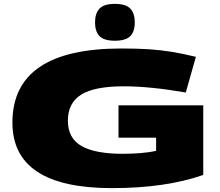

<svg xmlns="http://www.w3.org/2000/svg" viewBox="-20 -960 1132 990"><path d="M44 -328Q44 -710 606 -710Q687 -710 748.5 -706Q810 -702 867 -692.5Q924 -683 990 -667L938 -483Q846 -499 765.5 -507Q685 -515 619 -515Q467 -515 398.5 -472Q330 -429 330 -338Q330 -247 400.5 -207Q471 -167 612 -167Q714 -167 785 -182V-250H591V-417H1028V-58Q834 10 557 10Q44 10 44 -328ZM572 -750Q516 -750 493 -774Q470 -798 470 -844Q470 -891 493 -915.5Q516 -940 572 -940Q629 -940 652 -915.5Q675 -891 675 -844Q675 -798 652 -774Q629 -750 572 -750Z"/></svg>

Font: Georama Extra Expanded ExtraBold
Style: Regular
Weight: 800
Width: 8
Designer: Jean-Baptiste Levee
Foundry: Production Type
Version: Version 1.000